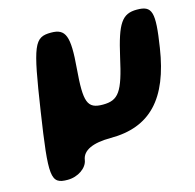

<svg xmlns="http://www.w3.org/2000/svg" viewBox="-94 -647 833 819"><g transform="rotate(-15 322.0 -237.5)"><path d="M71 -238C28 45 31 75 107 75C153 75 194 46 199 12C205 -29 251 -50 330 -50C504 -50 599 -150 632 -367C656 -521 647 -550 579 -550C514 -550 490 -515 458 -373C426 -227 404 -196 335 -196C266 -196 255 -227 267 -373C279 -515 265 -550 200 -550C126 -550 114 -521 71 -238Z"/></g></svg>

Font: Hussar Skorodowane
Style: Ky
Weight: 700
Foundry: Cannot Into Space Fonts
Version: Version 0.892